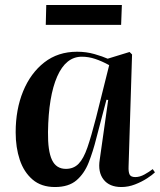

<svg xmlns="http://www.w3.org/2000/svg" viewBox="-20 -738 643 772"><path d="M497 -69Q496 -47 501 -36.5Q506 -26 524 -26Q542 -26 561 -36.5Q580 -47 594 -58L603 -45Q593 -35 571.5 -21Q550 -7 523 3.5Q496 14 468 14Q420 14 396.5 -16Q373 -46 381 -96L415 -336L408 -337L367 -181Q354 -129 336.5 -84.5Q319 -40 287.5 -13Q256 14 201 14Q146 14 111 -16Q76 -46 59.5 -95.5Q43 -145 43 -206Q43 -298 73 -371Q103 -444 158 -487Q213 -530 290 -530Q327 -530 360 -520.5Q393 -511 413 -502L501 -529L511 -519ZM245 -59Q276 -59 296 -79.5Q316 -100 331.5 -145Q347 -190 366 -264L419 -476Q390 -492 363 -501Q336 -510 309 -510Q245 -510 210 -430.5Q175 -351 173 -207Q172 -131 189 -95Q206 -59 245 -59ZM166 -718H470L467 -638H164Z"/></svg>

Font: Literata 72pt SemiBold
Style: Italic
Weight: 600
Italic angle: -2°
Designer: Latin by Veronika Burian and Jose Scaglione. Greek by Irene Vlachou. Cyrillic by Vera Evstafieva
Foundry: TypeTogether
Version: Version 3.002